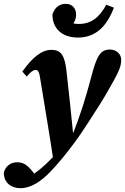

<svg xmlns="http://www.w3.org/2000/svg" viewBox="-77 -760 656 1007"><path d="M-57 146.9C-56.2 198.7 -18.5 227 29.8 227C87.1 227 139.4 190.5 190.2 137.5C242 82.4 275.5 39 307.3 -3.6C364.5 -79.4 402.1 -144.8 439.8 -201.7C473.5 -253.9 498.8 -299.9 520.6 -339.3C544.2 -382.2 558.6 -410.9 558.6 -446C558.6 -479.7 530.1 -500.2 499.9 -500.2C449.1 -500.2 430.5 -466.9 401.1 -354.8C373.6 -250.5 345.3 -158.2 302 -49.4C268.7 -9.3 233.5 29.4 197.7 66.6C157.8 109.6 113.4 146.3 63.9 177L128.6 184.1L105.4 154.7C72.8 110.2 49.8 91.1 13.6 91.1C-21.6 91.1 -49.1 111.4 -57 146.9ZM307.4 -49.9C296.9 -159 284.8 -269.8 271.8 -386.2C262.7 -468.2 243.9 -498.5 192.9 -498.5C143.7 -498.5 95.1 -462.4 40.2 -384.6L63.2 -358.5C83.3 -383.2 98.1 -393 109.3 -393C122.5 -393 129 -386.7 136.3 -333.4C159.8 -187.2 182.3 -58.8 203.3 83L307.4 -49.9ZM332.1 -563C428.7 -563 485.5 -627.3 520.3 -719.9L480.3 -735.1C444 -668.5 401.5 -634.3 335.4 -634.3C300.3 -634.3 270.6 -648.1 238.8 -676.5L262.1 -604.1C296.4 -616.2 322.2 -644.7 322.2 -682.9C322.2 -717.4 300.7 -739.8 268.3 -739.8C233.4 -739.8 209.7 -720.3 197.9 -684.2C197.9 -614.6 243.8 -563 332.1 -563Z"/></svg>

Font: Source Serif Variable
Style: Italic
Weight: 389
Italic angle: -12°
Designer: Frank Grießhammer
Foundry: Adobe Systems Incorporated
Version: Version 3.001;hotconv 1.0.111;makeotfexe 2.5.65597